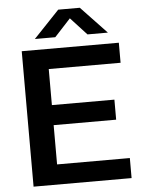

<svg xmlns="http://www.w3.org/2000/svg" viewBox="-62 -996 779 1045"><g transform="rotate(-5 328.0 -474.0)"><path d="M78.5 0V-740H609V-630.5H216.5V-433.5H558V-324H216.5V-109.5H614V0ZM155.5 -800 296 -948H414L554.5 -800H443L355 -895.5L267 -800Z"/></g></svg>

Font: Encode Sans SmExp SmBold
Style: Regular
Weight: 600
Width: 6
Designer: Multiple Designers
Foundry: Impallari Type
Version: Version 3.002; ttfautohint (v1.8.3) -l 8 -r 50 -G 200 -x 14 